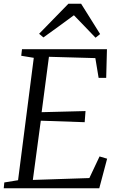

<svg xmlns="http://www.w3.org/2000/svg" viewBox="-20 -1006 634 1026"><path d="M0 0 3 -31 76.5 -43 160.5 -697 93.5 -708 97.5 -743H551.5L547.5 -590H507L489.5 -695.5L241.5 -702.5L202.5 -406.5L437 -412.5L432.5 -353L198 -361L155.5 -44.5L457.5 -54.5L512 -170L552.5 -158L510.5 0ZM189 -825.5 345.5 -986H413.5L515 -824L490.5 -804.5Q462 -834.5 433 -864.5Q404 -894.5 375 -924.5Q335.5 -895 295.2 -866Q255 -837 212 -806Z"/></svg>

Font: Merriweather 48pt Light
Style: Italic
Weight: 300
Italic angle: -7.8°
Version: Version 2.101